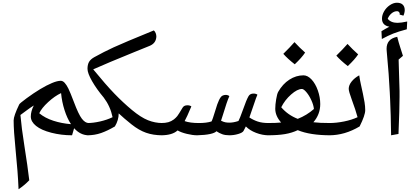

<svg xmlns="http://www.w3.org/2000/svg" viewBox="-20 -983 3040 1409"><path d="M206.1 -127.9Q206.1 -166 228 -209Q200.7 -191.9 176 -173.3Q151.4 -154.8 129.9 -139.2Q137.7 -46.4 158.7 85.4Q183.1 239.3 194.8 339.8Q159.2 377 116.2 405.8Q111.3 282.7 94.2 114.7Q80.1 -23.9 80.1 -99.1Q80.1 -131.8 121.1 -216.8Q124 -224.1 175.3 -262Q226.6 -299.8 274.9 -328.9Q323.2 -357.9 362.1 -374Q400.9 -390.1 425.8 -390.1Q440.9 -390.1 454.6 -375.2Q468.3 -360.4 481.7 -333.3Q495.1 -306.2 522 -235.4Q556.2 -143.6 580.8 -111.8Q605.5 -80.1 630.9 -80.1Q644 -80.1 644 -67.9V-2.9Q644 9.8 630.9 9.8Q570.3 9.8 523.9 -42L508.8 9.8Q429.7 9.8 356.4 -9Q283.2 -27.8 244.6 -59.1Q206.1 -90.3 206.1 -127.9ZM268.1 -151.9Q310.5 -116.7 371.6 -96.9Q432.6 -77.1 501 -71.8Q473.1 -113.8 453.6 -174.8Q434.1 -235.8 428.2 -299.8Q381.8 -278.3 333.5 -233.9Q285.2 -189.5 268.1 -151.9Z M806.2 -123Q789.6 -203.1 741.2 -267.1Q689 -329.1 655.5 -387.7Q622.1 -446.3 622.1 -478Q622.1 -508.8 633.3 -528.6Q644.5 -548.3 672.9 -564Q742.2 -602.5 814.2 -635.7Q886.2 -668.9 1108.9 -759.8Q1118.2 -752 1122.8 -739.3Q1127.4 -726.6 1127.4 -715.3L1126.5 -705.1Q1120.6 -663.6 1077.1 -646L963.9 -600.1Q766.6 -520 664.1 -474.1Q756.8 -360.8 819.8 -295.7Q882.8 -230.5 948.2 -176Q1013.7 -121.6 1065.7 -100.8Q1117.7 -80.1 1170.9 -80.1Q1181.2 -80.1 1181.2 -69.8V0Q1181.2 9.8 1170.9 9.8Q1104.5 9.8 1051.8 -8.8Q999 -27.3 944.8 -70.6Q890.6 -113.8 851.1 -150.9Q851.1 -101.6 823.2 -55.2Q769.5 -23.4 721.9 -6.8Q674.3 9.8 621.1 9.8Q611.3 9.8 611.3 0V-69.8Q611.3 -80.1 621.1 -80.1Q663.6 -80.1 714.1 -91.6Q764.6 -103 806.2 -123Z M1951.2 9.8Q1905.8 9.8 1859.1 -8.1Q1812.5 -25.9 1784.2 -55.2L1767.1 -22Q1759.3 -8.8 1727.5 0.5Q1695.8 9.8 1663.1 9.8Q1632.3 9.8 1610.4 1.7Q1588.4 -6.3 1568.4 -20Q1557.6 -7.3 1521.2 0.5Q1484.9 8.3 1427.2 9.8Q1394 9.8 1351.6 -0.5Q1309.1 -10.7 1283.2 -25.9Q1244.6 9.8 1161.1 9.8Q1151.4 9.8 1151.4 0V-69.8Q1151.4 -80.1 1161.1 -80.1Q1193.8 -80.1 1215.3 -86.2Q1236.8 -92.3 1256.3 -106.9Q1271.5 -119.1 1281 -131.1Q1290.5 -143.1 1319.3 -191.9Q1329.6 -210.4 1355.5 -210.4Q1373.5 -210.4 1384.3 -202.1Q1350.6 -121.6 1335 -94.2Q1375 -80.1 1439.9 -80.1Q1495.6 -80.1 1532.2 -91.8Q1540 -105 1560.5 -173.3Q1574.7 -222.7 1587.2 -248.3Q1599.6 -273.9 1611.3 -280.3Q1623 -286.6 1635.7 -286.6Q1651.9 -286.6 1663.1 -277.8Q1645 -237.3 1616.7 -142.6L1602.1 -97.2Q1620.6 -87.9 1634.3 -85.4Q1647.9 -83 1665 -83Q1693.4 -83 1730 -95.2Q1738.3 -108.9 1763.7 -179.7Q1788.1 -250 1804.2 -277.8Q1815.4 -296.4 1840.3 -296.4Q1858.4 -296.4 1869.1 -288.1Q1863.8 -275.9 1858.6 -262Q1853.5 -248 1810.1 -121.1Q1837.9 -102.5 1870.8 -91.3Q1903.8 -80.1 1951.2 -80.1Q1960.9 -80.1 1960.9 -69.8V0Q1960.9 9.8 1951.2 9.8Z M2043 -84Q2000 -132.3 2000 -185.1Q2000 -214.8 2006.6 -254.2Q2013.2 -293.5 2021 -308.1Q2054.2 -366.7 2103.5 -398.4Q2152.8 -430.2 2207 -430.2Q2237.8 -430.2 2266.4 -399.7Q2294.9 -369.1 2312.5 -319.3Q2330.1 -269.5 2330.1 -219.2Q2330.1 -143.6 2279.8 -85.9Q2323.7 -80.1 2405.8 -80.1Q2416 -80.1 2416 -69.8V0Q2416 9.8 2405.8 9.8Q2255.4 9.8 2165 -27.8Q2123 -7.8 2071.8 1Q2020.5 9.8 1941.9 9.8Q1931.2 9.8 1931.2 -1V-68.8Q1931.2 -80.1 1941.9 -80.1Q2009.8 -80.1 2043 -84ZM2043.9 -195.8Q2092.8 -138.7 2165 -110.8Q2231.9 -137.2 2283.7 -183.1Q2280.8 -212.9 2264.6 -248Q2248.5 -283.2 2228.5 -306.6Q2208.5 -330.1 2195.8 -330.1Q2162.1 -330.1 2116.2 -289.6Q2070.3 -249 2043.9 -195.8ZM2219.2 -597.2Q2194.3 -559.6 2143.1 -511.2Q2090.8 -551.8 2059.1 -587.9Q2108.9 -636.7 2141.1 -673.8Q2179.7 -631.8 2219.2 -597.2Z M2396 9.8Q2386.2 9.8 2386.2 0V-69.8Q2386.2 -80.1 2396 -80.1Q2448.2 -80.1 2504.9 -91.6Q2561.5 -103 2604 -123Q2589.8 -175.3 2561.5 -252Q2539.1 -312.5 2539.1 -331.1Q2539.1 -357.9 2560.5 -384.8Q2582 -411.6 2616.2 -430.2Q2621.1 -396 2628.7 -362.1Q2636.2 -328.1 2643.3 -295.4Q2650.4 -262.7 2655.3 -232.2Q2660.2 -201.7 2660.2 -174.8Q2660.2 -137.2 2619.1 -55.2Q2510.3 9.8 2396 9.8ZM2608.4 -584Q2583.5 -546.4 2532.2 -498Q2480 -538.6 2448.2 -574.7Q2498 -623.5 2530.3 -660.6Q2568.8 -618.7 2608.4 -584Z M2905.3 -545.9Q2912.1 -347.7 2912.1 -314.9V-272Q2912.1 -185.5 2904.3 0L2850.1 9.8Q2848.1 -149.4 2842.8 -254.9L2840.3 -306.2Q2835 -424.8 2817.9 -607.9L2816.9 -624Q2816.9 -660.6 2835.7 -682.6Q2854.5 -704.6 2895 -712.9Q2906.2 -668.5 2916 -639.2L2937 -573.2ZM2912.6 -876 2913.6 -881.8Q2913.6 -888.2 2908.2 -894.5Q2902.8 -900.9 2894.5 -900.9Q2872.1 -900.9 2853 -884.5Q2834 -868.2 2825.2 -845.2Q2848.6 -815.4 2897 -815.4Q2923.3 -815.4 2968.3 -825.2L2965.3 -768.1Q2901.4 -751 2865.5 -736.6Q2829.6 -722.2 2782.2 -696.8L2779.3 -753.9Q2793 -763.2 2808.1 -771Q2823.2 -778.8 2837.4 -787.1Q2783.2 -796.9 2783.2 -846.2Q2783.2 -873 2798.8 -900.1Q2814.5 -927.2 2840.8 -945.1Q2867.2 -962.9 2892.6 -962.9Q2920.9 -962.9 2935.5 -948.7Q2950.2 -934.6 2950.2 -908.2Q2950.2 -899.9 2947.3 -887.7Q2944.3 -875.5 2940.4 -868.2Z"/></svg>

Font: Sahl Naskh
Style: Regular
Weight: 400
Designer: Pascal Zoghbi
Version: Version 1.001